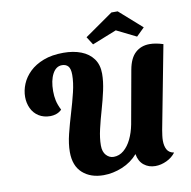

<svg xmlns="http://www.w3.org/2000/svg" viewBox="-96 -991 1104 1108"><g transform="rotate(-10 456.0 -437.5)"><path d="M423 21Q347 21 300 -21Q253 -63 253 -144Q253 -192 267 -248.5Q281 -305 299 -364.5Q317 -424 330.5 -480Q344 -536 344 -581Q344 -617 331 -631.5Q318 -646 295 -646Q260 -646 239.5 -607.5Q219 -569 219 -507Q219 -478 224.5 -452Q230 -426 246 -394Q232 -380 214 -374Q196 -368 180 -368Q140 -368 111.5 -386Q83 -404 68.5 -435Q54 -466 54 -502Q54 -540 69.5 -577.5Q85 -615 117 -646Q149 -677 198.5 -696Q248 -715 315 -715Q374 -715 419 -697.5Q464 -680 489.5 -645Q515 -610 515 -558Q515 -513 503.5 -460Q492 -407 476 -352Q460 -297 448 -245Q436 -193 436 -150Q436 -113 454.5 -93Q473 -73 498 -73Q531 -73 557.5 -95.5Q584 -118 602 -155.5Q620 -193 629 -239L685 -551Q697 -617 730.5 -647.5Q764 -678 814 -678Q832 -678 851.5 -674.5Q871 -671 893 -664L800 -178Q797 -160 795 -144.5Q793 -129 793 -116Q793 -84 804.5 -63Q816 -42 845 -37Q825 -10 792 5.5Q759 21 726 21Q687 21 659 -1.5Q631 -24 624 -67Q587 -24 532.5 -1.5Q478 21 423 21ZM493 -733 463 -780 629 -896H666L798 -779L751 -733L636 -790Z"/></g></svg>

Font: Sansita Swashed Light
Style: Bold
Weight: 700
Version: Version 1.003